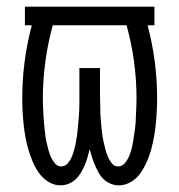

<svg xmlns="http://www.w3.org/2000/svg" viewBox="-20 -550 540 578"><path d="M162 8Q175 8 187 3Q199 -2 208 -10.5Q217 -19 223.5 -30Q230 -41 235 -52.5Q240 -64 243.5 -76.5Q247 -89 250 -101Q253 -89 257 -76.5Q261 -64 266 -52.5Q271 -41 277 -30Q283 -19 292 -10.5Q301 -2 313 3Q325 8 338 8Q357 8 374.5 -2.5Q392 -13 403 -29Q414 -45 422 -63Q430 -81 435 -99.5Q440 -118 443.5 -137.5Q447 -157 449 -176.5Q451 -196 452 -215.5Q453 -235 453 -254Q453 -309 446 -363.5Q439 -418 425 -471V-474H445V-530H55V-474H75V-471Q61 -418 54 -363.5Q47 -309 47 -254Q47 -235 48 -215.5Q49 -196 51 -176.5Q53 -157 56.5 -137.5Q60 -118 65.5 -99.5Q71 -81 78.5 -63Q86 -45 97.5 -29Q109 -13 126 -2.5Q143 8 162 8ZM164 -49Q153 -49 145.5 -58Q138 -67 133.5 -77Q129 -87 126 -98Q123 -109 120.5 -120Q118 -131 116.5 -142Q115 -153 114 -164Q113 -175 112 -186Q111 -197 110.5 -208.5Q110 -220 109.5 -231Q109 -242 109 -253Q109 -309 116.5 -364.5Q124 -420 139 -474H361Q376 -420 383.5 -364.5Q391 -309 391 -253Q391 -242 390.5 -231Q390 -220 389.5 -208.5Q389 -197 388.5 -186Q388 -175 386.5 -164Q385 -153 383.5 -142Q382 -131 380 -120Q378 -109 375 -98Q372 -87 367.5 -77Q363 -67 355 -58Q347 -49 336 -49Q336 -49 336 -49Q336 -49 336 -49Q324 -49 316.5 -58.5Q309 -68 304.5 -79Q300 -90 297 -101.5Q294 -113 291.5 -124.5Q289 -136 287.5 -147.5Q286 -159 285 -171Q284 -183 283 -194.5Q282 -206 282 -218Q282 -230 281.5 -241.5Q281 -253 281 -265V-345H219V-265Q219 -253 219 -241.5Q219 -230 218.5 -218Q218 -206 217 -194.5Q216 -183 215 -171Q214 -159 212.5 -147.5Q211 -136 209 -124.5Q207 -113 204 -101.5Q201 -90 196.5 -79Q192 -68 184 -58.5Q176 -49 164 -49Z"/></svg>

Font: Iosevka SS09 Light
Style: Regular
Weight: 300
Monospace: yes
Designer: Belleve Invis
Foundry: Belleve Invis
Version: Version 5.2.1; ttfautohint (v1.8.3)